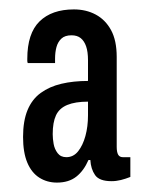

<svg xmlns="http://www.w3.org/2000/svg" viewBox="-20 -718 320 408"><path d="M101 -330Q80 -330 63.5 -340.5Q47 -351 38 -372.5Q29 -394 29 -427Q29 -461 38.5 -484Q48 -507 66.5 -520.5Q85 -534 110.5 -540Q136 -546 167 -546V-590Q167 -608 163 -619.5Q159 -631 151.5 -637Q144 -643 132 -643Q118 -643 110.5 -636Q103 -629 100 -618Q97 -607 97 -593V-584H39Q38 -586 38 -589Q38 -592 38 -593Q38 -647 64 -672.5Q90 -698 137 -698Q163 -698 183.5 -687Q204 -676 216 -654Q228 -632 228 -597V-406Q228 -395 231 -389.5Q234 -384 241 -384H257V-342Q247 -338 237 -335.5Q227 -333 217 -333Q191 -333 182 -346Q173 -359 172 -378H168Q158 -355 142 -342.5Q126 -330 101 -330ZM121 -384Q136 -384 146 -396.5Q156 -409 161.5 -429Q167 -449 167 -473V-502Q140 -502 123 -495Q106 -488 99 -473Q92 -458 92 -433Q92 -423 94 -412Q96 -401 102.5 -392.5Q109 -384 121 -384Z"/></svg>

Font: Archivo ExtraCondensed Medium
Style: Regular
Weight: 500
Width: 2
Designer: Hector Gatti
Foundry: Omnibus-Type
Version: Version 2.001